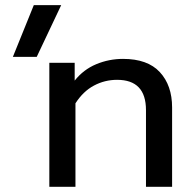

<svg xmlns="http://www.w3.org/2000/svg" viewBox="-20 -723 746 743"><path d="M29.8 -502.9 110.8 -703.1H216.8L122.1 -502.9ZM170.9 0V-480H269V-411.1Q303.2 -454.1 352.5 -474.6Q401.9 -495.1 456.1 -495.1Q551.3 -495.1 598.6 -443.8Q646 -392.6 646 -307.1V0H544.9V-296.9Q544.9 -414.1 433.1 -414.1Q385.3 -414.1 343.5 -391.8Q301.8 -369.6 272 -323.2V0Z"/></svg>

Font: Prompt
Style: Regular
Weight: 400
Designer: Katatrad Team
Foundry: CadsonDemak
Version: Version 1.000;PS 001.000;hotconv 1.0.88;makeotf.lib2.5.64775